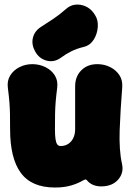

<svg xmlns="http://www.w3.org/2000/svg" viewBox="-20 -811 581 856"><path d="M524 -80Q533 -40 506.5 -10Q480 20 431 20Q411 20 394.5 13Q378 6 367 -8Q364 -12 359.5 -10.5Q355 -9 351 -7Q341 -1 328.5 4.5Q316 10 300 15Q284 20 265.5 22.5Q247 25 225 25Q121 25 73 -40Q25 -105 25 -235Q25 -277 24.5 -303Q24 -329 22 -354.5Q20 -380 15 -420Q11 -451 25.5 -474.5Q40 -498 66.5 -511.5Q93 -525 124 -525Q156 -525 183 -511.5Q210 -498 224.5 -474.5Q239 -451 235 -420Q230 -380 228 -354.5Q226 -329 225.5 -303Q225 -277 225 -235Q225 -207 227.5 -190.5Q230 -174 235.5 -167Q241 -160 250 -160Q269 -160 283.5 -169Q298 -178 306.5 -195Q315 -212 315 -235Q315 -277 315 -304Q315 -331 315 -357.5Q315 -384 315 -426Q315 -470 342.5 -497.5Q370 -525 414 -525Q445 -525 471 -512Q497 -499 512 -476.5Q527 -454 525 -423Q521 -371 518 -322.5Q515 -274 513.5 -230.5Q512 -187 514.5 -149Q517 -111 524 -80ZM252 -554Q222 -532 188.5 -540.5Q155 -549 137 -581L136 -583Q120 -612 126.5 -641.5Q133 -671 161 -690Q191 -709 218.5 -727.5Q246 -746 272 -769Q291 -787 314.5 -790Q338 -793 361 -783Q384 -773 399 -751L403 -745Q418 -723 416 -691.5Q414 -660 398 -634.5Q382 -609 354 -602Q321 -594 296.5 -581.5Q272 -569 252 -554Z"/></svg>

Font: Winky Sans Black
Style: Regular
Weight: 900
Designer: Simon Atzbach
Foundry: typofactur
Version: Version 1.205